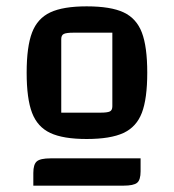

<svg xmlns="http://www.w3.org/2000/svg" viewBox="-20 -789 547 605"><path d="M64 -560Q64 -642 81 -686.5Q98 -731 138.5 -750Q179 -769 253 -769Q329 -769 369.5 -750Q410 -731 427 -686.5Q444 -642 444 -560Q444 -478 427 -433.5Q410 -389 369 -370Q328 -351 253 -351Q179 -351 138.5 -370Q98 -389 81 -433.5Q64 -478 64 -560ZM296 -434Q319 -434 326.5 -438Q334 -442 334 -454V-686H211Q189 -686 181 -682Q173 -678 173 -666V-434ZM139 -290H423V-249Q423 -222 412 -213Q401 -204 369 -204H85V-244Q85 -271 96 -280.5Q107 -290 139 -290Z"/></svg>

Font: Changa Medium
Style: Regular
Weight: 500
Designer: Eduardo Rodriguez Tunni
Foundry: Eduardo Rodriguez Tunni
Version: Version 2.002; ttfautohint (v1.5) -l 8 -r 50 -G 150 -x 14 -H